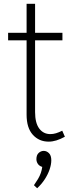

<svg xmlns="http://www.w3.org/2000/svg" viewBox="-20 -743 382 1018"><path d="M177 255 160 239Q172 222 181.5 206Q191 190 196.5 174Q202 158 204 142Q188 137 180.5 125.5Q173 114 173 101Q173 79 185 68Q197 57 212 57Q227 57 239.5 69Q252 81 252 107Q252 129 243 155.5Q234 182 217 208Q200 234 177 255ZM238 8Q187 8 154 -28.5Q121 -65 121 -135V-723H166V-149Q166 -91 188 -61.5Q210 -32 247 -32Q262 -32 277 -36.5Q292 -41 310 -50L324 -18Q300 -5 279 1.5Q258 8 238 8ZM23 -529V-569H311V-529Z"/></svg>

Font: Yaldevi ExtraLight
Style: Regular
Weight: 200
Designer: Sol Matas, Rajitha Manaperi, Kosala Senevirathne
Foundry: Mooniak
Version: Version 1.100